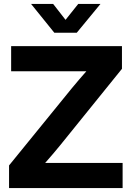

<svg xmlns="http://www.w3.org/2000/svg" viewBox="-20 -964 674 984"><path d="M26.4 0V-116.2L348.1 -511.7Q366.2 -533.7 384.8 -555.4Q403.3 -577.1 422.4 -598.6H37.1V-727.5H605V-611.3L288.6 -219.7Q270 -197.3 250.7 -174.3Q231.4 -151.4 211.4 -128.9H608.4V0ZM252.4 -943.8 315.9 -862.3 380.9 -943.8H494.6V-943.4L373.5 -796.4H258.3L139.6 -943.4V-943.8Z"/></svg>

Font: Inter Display
Style: Bold
Weight: 700
Designer: Rasmus Andersson
Foundry: rsms
Version: Version 4.001;git-9221beed3